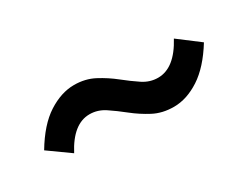

<svg xmlns="http://www.w3.org/2000/svg" viewBox="-33 -618 637 493"><g transform="rotate(-30 285.0 -371.5)"><path d="M383 -283Q349 -283 322.5 -297Q296 -311 273.5 -329Q251 -347 230 -361Q209 -375 185 -375Q136 -375 101 -308L38 -353Q72 -410 111 -435Q150 -460 188 -460Q221 -460 247.5 -446Q274 -432 296.5 -414Q319 -396 340 -382Q361 -368 385 -368Q434 -368 470 -435L532 -388Q498 -333 459.5 -308Q421 -283 383 -283Z"/></g></svg>

Font: Source Han Sans Medium
Style: Regular
Weight: 500
Designer: Ryoko NISHIZUKA Ë•øÂ°öÊ∂ºÂ≠ê (kana, bopomofo & ideographs); Paul D. Hunt (Latin, Greek & Cyrillic); Sandoll Communicatio
Foundry: Adobe
Version: Version 2.004;hotconv 1.0.118;makeotfexe 2.5.65603